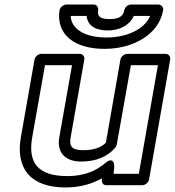

<svg xmlns="http://www.w3.org/2000/svg" viewBox="-20 -790 769 845"><path d="M337 -79C402 -79 453 -100 487 -140C491 -144 493 -150 494 -154L556 -503H675L591 -25H480L483 -56C483 -56 484 -107 443 -72C404 -39 352 -15 277 -15C144 -15 102 -76 122 -187L178 -503H297L241 -186C229 -121 265 -79 337 -79ZM448 25H607C618 25 633 15 636 0L729 -528C731 -539 724 -553 709 -553H540C529 -553 513 -543 510 -528L446 -162C427 -143 397 -129 346 -129C295 -129 284 -147 291 -186L351 -528C353 -539 346 -553 331 -553H162C151 -553 135 -543 132 -528L72 -187C48 -52 111 35 268 35C331 35 384 20 428 -5C427 12 431 25 448 25ZM454 -656C503 -656 549 -676 569 -720H641C615 -659 535 -625 449 -625C361 -625 309 -656 295 -698C293 -705 291 -713 291 -720H361C366 -673 406 -656 454 -656ZM463 -706C417 -706 408 -720 412 -745C414 -756 407 -770 392 -770H272C261 -770 245 -760 242 -745C238 -720 240 -696 247 -675C270 -609 342 -575 440 -575C472 -575 504 -579 533 -587C608 -608 682 -657 698 -745C700 -756 692 -770 677 -770H556C545 -770 530 -760 527 -745C523 -721 507 -706 463 -706Z"/></svg>

Font: Asimov
Style: XWidOuIt
Weight: 500
Designer: Google
Version: Version 2.000980; 2014